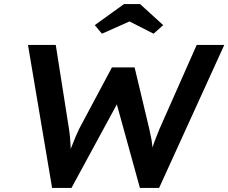

<svg xmlns="http://www.w3.org/2000/svg" viewBox="-20 -920 1118 940"><path d="M235 0 117 -700H253L318 -287Q321 -268 323 -245Q325 -222 326 -200Q326 -194 326 -190Q329 -197 331 -203Q342 -232 350.5 -251.5Q359 -271 367 -288L528 -590H639L711 -288Q717 -260 722 -235Q725 -216 727 -198Q730 -208 733.5 -219Q737 -230 744 -246.5Q751 -263 761 -289L943 -700H1078L759 0H665L552 -409L330 0ZM479 -755 444 -797 587 -900H666L779 -797L732 -755L614 -815Z"/></svg>

Font: Lexend Med
Style: Italic
Weight: 500
Italic angle: -8.13011°
Designer: Bonnie Shaver-Troup, Thomas Jockin
Foundry: Lexend
Version: Version 1.007